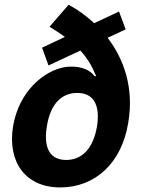

<svg xmlns="http://www.w3.org/2000/svg" viewBox="-20 -793 612 824"><path d="M441.8 -630.7 519.2 -666.9 490.8 -743.6 384.2 -693.5C350.1 -725.5 312.5 -752.1 274.5 -772.7L192.5 -678.3C217.3 -663 239.3 -648.8 258.5 -634.6L160.5 -588.4L188.2 -512.1L324.9 -576C355.5 -542.6 375.7 -507.8 392.8 -465.9H385.7C361.5 -500 312.1 -512.1 259.6 -505.3C165.5 -489.3 60.4 -398.1 35.9 -250C11.7 -98 88.8 11.4 238.6 11.4C386.4 11.4 502.1 -90.9 530.5 -267C555.4 -415.8 512.4 -538.7 441.8 -630.7ZM396.3 -250.4C380 -155.5 332 -106.5 264.2 -106.5C195.7 -106.5 165.5 -155.9 181.1 -250.7C196.4 -348 245 -394.2 311.4 -394.2C379.3 -394.2 411.2 -345.9 396.3 -250.4Z"/></svg>

Font: TID UI
Style: Bold Italic
Weight: 700
Italic angle: -9.39999°
Designer: The TID Project Authors
Foundry: Bakken & Bæck
Version: Version 1.001;hotconv 1.0.109;makeotfexe 2.5.65596